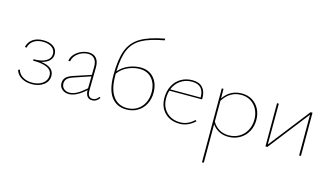

<svg xmlns="http://www.w3.org/2000/svg" viewBox="-106 -1084 3035 1746"><g transform="rotate(15 1411.5 -211.0)"><path d="M350 -115Q350 -63 306.5 -30Q263 3 196 3Q140 3 98.5 -21Q57 -45 43 -90L58 -97Q70 -55 107.5 -33Q145 -11 195 -11Q256 -11 294.5 -40Q333 -69 333 -115Q333 -207 153 -207V-220Q228 -220 270 -244.5Q312 -269 312 -312Q312 -351 280 -373.5Q248 -396 196 -396Q142 -396 107.5 -371Q73 -346 65 -305L49 -308Q59 -355 97.5 -382.5Q136 -410 197 -410Q256 -410 292 -384.5Q328 -359 328 -314Q328 -277 302 -251.5Q276 -226 228 -215Q350 -198 350 -115Z M833 -38Q821 -19 803 -8Q785 3 764 3Q734 3 718 -17Q702 -37 701 -76Q613 3 545 3Q506 3 480.5 -19Q455 -41 455 -78Q455 -109 475.5 -130.5Q496 -152 543 -167L703 -220L704 -294Q705 -344 683 -370Q661 -396 622 -396Q592 -396 561 -383Q530 -370 507.5 -345Q485 -320 480 -288L463 -289Q468 -324 493 -351.5Q518 -379 553.5 -394.5Q589 -410 624 -410Q671 -410 696.5 -380Q722 -350 721 -294L718 -81Q716 -11 765 -11Q799 -11 821 -44ZM547 -11Q581 -11 617.5 -31Q654 -51 701 -93L703 -206L549 -154Q506 -140 489.5 -122Q473 -104 473 -79Q473 -47 494 -29Q515 -11 547 -11Z M1287 -207Q1287 -148 1262 -100Q1237 -52 1191 -24.5Q1145 3 1085 3Q994 3 943.5 -64.5Q893 -132 893 -269Q893 -418 925.5 -503.5Q958 -589 1036.5 -636.5Q1115 -684 1262 -711V-695Q1124 -670 1051 -629Q978 -588 946 -514Q914 -440 910 -309Q950 -355 1005.5 -377.5Q1061 -400 1114 -400Q1194 -400 1240.5 -347Q1287 -294 1287 -207ZM1269 -206Q1269 -286 1226.5 -335.5Q1184 -385 1110 -385Q1058 -385 1003 -361.5Q948 -338 910 -288V-269Q910 -141 957 -76Q1004 -11 1088 -11Q1141 -11 1182.5 -36.5Q1224 -62 1246.5 -106.5Q1269 -151 1269 -206Z M1731 -58Q1664 3 1588 3Q1500 3 1447 -50Q1394 -103 1394 -189Q1394 -255 1420.5 -305Q1447 -355 1494 -382.5Q1541 -410 1600 -410Q1665 -410 1697 -374.5Q1729 -339 1729 -277Q1729 -268 1728 -264H1421Q1410 -229 1410 -190Q1410 -110 1459.5 -60.5Q1509 -11 1589 -11Q1662 -11 1720 -68ZM1425 -277H1712Q1712 -396 1600 -396Q1539 -396 1493 -364.5Q1447 -333 1425 -277Z M2254 -210Q2254 -149 2227 -100.5Q2200 -52 2152.5 -24.5Q2105 3 2046 3Q1998 3 1959 -16.5Q1920 -36 1893 -74V288L1876 289V-407H1892L1893 -317Q1956 -410 2066 -410Q2122 -410 2164.5 -384Q2207 -358 2230.5 -312.5Q2254 -267 2254 -210ZM2236 -209Q2236 -263 2214 -305.5Q2192 -348 2153 -372Q2114 -396 2064 -396Q1956 -396 1893 -295V-99Q1918 -56 1956.5 -33.5Q1995 -11 2045 -11Q2100 -11 2143.5 -36.5Q2187 -62 2211.5 -107.5Q2236 -153 2236 -209Z M2730 0H2713V-384L2414 0H2396V-407H2413L2412 -22L2712 -407H2730Z"/></g></svg>

Font: Ysabeau Thin
Style: Regular
Weight: 200
Designer: Christian Thalmann (Catharsis Fonts)
Version: Version 0.003